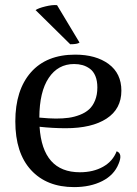

<svg xmlns="http://www.w3.org/2000/svg" viewBox="-20 -744 554 777"><path d="M301.8 -571.8Q293.5 -564.9 264.2 -564.9L124 -703.1Q134.8 -710.9 163.6 -718Q192.4 -725.1 210.9 -723.1ZM452.1 -131.8Q477.5 -122.6 460 -81.1Q441.9 -35.6 393.8 -11.2Q345.7 13.2 279.8 13.2Q168.9 13.2 105.5 -55.9Q42 -125 42 -252.9Q42 -379.4 105 -451.2Q168 -522.9 284.2 -522.9Q368.2 -522.9 419.7 -484.9Q471.2 -446.8 471.2 -377Q471.2 -303.2 411.4 -264.2Q351.6 -225.1 246.1 -225.1Q192.9 -225.1 140.1 -231Q151.9 -46.9 303.2 -46.9Q357.4 -46.9 397 -69.1Q436.5 -91.3 452.1 -131.8ZM279.8 -484.9Q214.8 -484.9 177.2 -428.7Q139.6 -372.6 139.2 -268.1Q181.2 -264.2 206.1 -264.2Q234.4 -264.2 257.6 -267.3Q280.8 -270.5 303 -279.1Q325.2 -287.6 340.3 -301.3Q355.5 -314.9 364.7 -337.6Q374 -360.4 374 -390.1Q374 -417 366 -436.3Q357.9 -455.6 343.8 -465.8Q329.6 -476.1 314 -480.5Q298.3 -484.9 279.8 -484.9Z"/></svg>

Font: Arima Madurai Medium
Style: Regular
Weight: 500
Designer: Joana Correia and Natanael Gama
Foundry: NDISCOVER
Version: Version 1.019;PS 001.019;hotconv 1.0.88;makeotf.lib2.5.64775